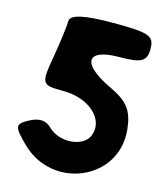

<svg xmlns="http://www.w3.org/2000/svg" viewBox="-121 -975 872 1015"><g transform="rotate(15 314.5 -467.0)"><path d="M140 -831C140 -802 128 -711 113 -623C87 -473 91 -467 211 -467C353 -467 454 -374 416 -279C388 -208 258 -198 194 -262C163 -293 125 -296 75 -269C9 -233 11 -221 90 -142C285 53 615 -87 590 -354C580 -458 548 -501 444 -550C265 -634 269 -717 452 -717C569 -717 598 -733 598 -800C598 -873 569 -883 369 -883C215 -883 140 -866 140 -831Z"/></g></svg>

Font: Hussar Skorodowane
Style: Bold
Weight: 700
Foundry: Cannot Into Space Fonts
Version: Version 0.892